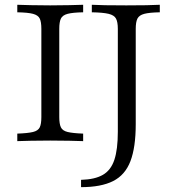

<svg xmlns="http://www.w3.org/2000/svg" viewBox="-20 -591 725 804"><path d="M52.4 0V-31.5Q96.8 -33.1 118.1 -38.3Q139.5 -43.5 146.4 -57.7Q153.2 -71.8 153.2 -100.8V-470.2Q153.2 -499.2 146.4 -513.3Q139.5 -527.4 118.1 -533.1Q96.8 -538.7 52.4 -539.5V-571Q74.2 -570.2 109.7 -569.4Q145.2 -568.5 190.3 -568.5Q233.9 -568.5 270.2 -569.4Q306.5 -570.2 328.2 -571V-539.5Q284.7 -538.7 263.3 -533.1Q241.9 -527.4 235.1 -513.3Q228.2 -499.2 228.2 -470.2V-100.8Q228.2 -71.8 235.1 -57.7Q241.9 -43.5 263.3 -38.3Q284.7 -33.1 328.2 -31.5V0Q306.5 -0.8 270.2 -1.6Q233.9 -2.4 190.3 -2.4Q145.2 -2.4 109.7 -1.6Q74.2 -0.8 52.4 0ZM319.4 192.7V162.1Q377.4 160.5 410.9 141.1Q444.4 121.8 458.9 78.2Q473.4 34.7 473.4 -39.5V-470.2Q473.4 -499.2 465.7 -513.3Q458.1 -527.4 434.7 -533.1Q411.3 -538.7 364.5 -539.5V-571Q404.8 -568.5 508.9 -568.5Q605.6 -568.5 649.2 -571V-539.5Q605.6 -538.7 584.3 -533.1Q562.9 -527.4 555.6 -513.3Q548.4 -499.2 548.4 -470.2V-71Q548.4 25.8 526.2 83.9Q504 141.9 453.6 167.3Q403.2 192.7 319.4 192.7Z"/></svg>

Font: Playfair 12pt Light
Style: Regular
Weight: 300
Designer: Claus Eggers Sørensen
Foundry: Claus Eggers Sørensen
Version: Version 2.000;gftools[0.9.28]